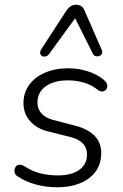

<svg xmlns="http://www.w3.org/2000/svg" viewBox="-20 -782 518 810"><path d="M221 8Q173 8 130 -4Q87 -16 56 -37Q46 -42 43 -51Q40 -60 41.5 -68Q43 -76 49 -81.5Q55 -87 63.5 -87Q72 -87 83 -81Q114 -60 149.5 -51Q185 -42 224 -42Q281 -42 314 -65Q347 -88 347 -131Q347 -159 328.5 -177.5Q310 -196 277 -204L181 -228Q134 -240 106.5 -271.5Q79 -303 79 -347Q79 -390 102.5 -423Q126 -456 169 -475Q212 -494 268 -494Q311 -494 351 -481Q391 -468 417 -446Q427 -438 430.5 -429.5Q434 -421 432 -413Q430 -405 424 -400.5Q418 -396 409.5 -396Q401 -396 391 -404Q366 -424 334 -433.5Q302 -443 266 -443Q208 -443 173 -418Q138 -393 138 -349Q138 -323 154.5 -304Q171 -285 204 -276L300 -251Q350 -238 378.5 -209.5Q407 -181 407 -136Q407 -69 356 -30.5Q305 8 221 8ZM409 -572Q413 -562 410 -555.5Q407 -549 399.5 -546Q392 -543 384 -545Q376 -547 372 -555L297 -705L187 -554Q181 -546 172.5 -544Q164 -542 157.5 -545.5Q151 -549 149.5 -556.5Q148 -564 154 -574L260 -737Q270 -751 280 -756.5Q290 -762 302 -762Q314 -762 323 -756Q332 -750 337 -737Z"/></svg>

Font: Nunito ExtraLight Light
Style: Italic
Weight: 300
Italic angle: -9°
Version: Version 3.602